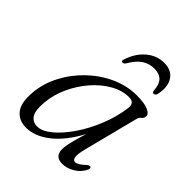

<svg xmlns="http://www.w3.org/2000/svg" viewBox="-189 -773 894 894"><g transform="rotate(45 258.0 -325.5)"><path d="M397.5 -113.5Q387 -71 390.5 -55Q394 -39 406.5 -39Q423.5 -39 451 -65.5Q464.5 -78 472 -74.5Q481 -70.5 471.5 -52.5Q456 -24 427.2 -7.5Q398.5 9 369.5 9Q321 9 321 -38.5Q321 -50.5 323.5 -65.2Q326 -80 332.2 -104.2Q338.5 -128.5 351 -169Q304.5 -82 247 -36.5Q189.5 9 131 9Q84 9 57.8 -23.5Q31.5 -56 37.5 -128.5Q43 -192.5 74 -252.2Q105 -312 154.5 -359.5Q204 -407 265 -434.8Q326 -462.5 390.5 -462.5Q440 -462.5 465.5 -451.5Q491 -440.5 490 -424Q489.5 -411 479.5 -403.8Q469.5 -396.5 466.5 -383.5ZM109 -134Q104 -78 119.2 -54.8Q134.5 -31.5 163.5 -31.5Q196 -31.5 233.5 -62.5Q271 -93.5 306.5 -145.2Q342 -197 368 -260.8Q394 -324.5 403 -390.5Q409 -431 371 -431Q326 -431 281.8 -406Q237.5 -381 200.2 -338.5Q163 -296 138.5 -243Q114 -190 109 -134ZM359.5 -608.5Q326.5 -608.5 299.5 -590.8Q272.5 -573 249.5 -532.5Q243 -523 235 -523Q224 -523 229 -537Q246.5 -593 285.5 -626.5Q324.5 -660 373 -660Q422 -660 444 -626.5Q466 -593 454.5 -537Q451 -523 439.5 -523Q432.5 -523 430.5 -532.5Q428 -573 410.5 -590.8Q393 -608.5 359.5 -608.5Z"/></g></svg>

Font: Fraunces 9pt S000 Light
Style: Italic
Weight: 300
Italic angle: -16°
Version: Version 1.000; ttfautohint (v1.8.3)